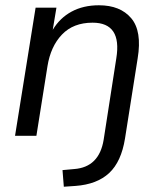

<svg xmlns="http://www.w3.org/2000/svg" viewBox="-20 -515 608 728"><path d="M222 193 217 130 261 126Q356 119 373 15L421 -294Q443 -429 331 -429Q258 -429 215 -384Q172 -339 160 -264L118 0H37L115 -486H194L180 -402Q207 -447 251.5 -471Q296 -495 355 -495Q436 -495 477.5 -446Q519 -397 502 -294L454 10Q440 98 394 141Q348 184 266 190Z"/></svg>

Font: Nunito Sans
Style: Italic
Weight: 400
Italic angle: -9°
Designer: Vernon Adams
Foundry: Vernon Adams
Version: Version 3.006; ttfautohint (v1.8.3)